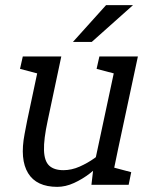

<svg xmlns="http://www.w3.org/2000/svg" viewBox="-20 -720 579 748"><path d="M85.8 -250H165.8Q150 -177 151.4 -134.6Q152.8 -92.2 171.8 -74.6Q190.8 -57 227.5 -57L203.5 8Q122 8 89.4 -45.5Q56.8 -99 75.8 -198ZM440.2 -140 343.2 -60 437.2 -500H517.2ZM165.8 -250H85.8L138.8 -500H218.8ZM343.2 -60 440.2 -140 411.2 0H336.2ZM404.8 -150 429 -141.7Q429 -141.7 416.4 -126.5Q403.8 -111.3 381.5 -89.1Q359.2 -66.8 330.3 -44.6Q301.5 -22.3 268.5 -7.2Q235.5 8 202.5 8L226.5 -57Q259 -57 290.4 -71Q321.8 -85 347.7 -103.5Q373.5 -122 389.2 -136Q404.8 -150 404.8 -150ZM401.2 0 409.8 -70.8 491.2 -49.2 481.2 0ZM134 -431.7 58 -451.7 68.8 -500H148.8ZM432.3 -431.7 356.3 -451.7 367.2 -500H447.2ZM498.2 -700 337.5 -556.7H264.2L393.2 -700Z"/></svg>

Font: Epunda Slab Light
Style: Italic
Weight: 300
Italic angle: -12°
Designer: Simon Atzbach
Foundry: typofactur
Version: Version 1.102